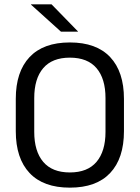

<svg xmlns="http://www.w3.org/2000/svg" viewBox="-20 -845 638 877"><path d="M299.1 12.1Q178.1 12.1 115.1 -54.7Q52.1 -121.6 52.1 -245.8V-393.5Q52.1 -517.4 115.1 -584.3Q178.1 -651.1 299.1 -651.1Q420.1 -651.1 483.1 -584.3Q546.2 -517.4 546.2 -393.5V-245.8Q546.2 -121.6 483.1 -54.7Q420.1 12.1 299.1 12.1ZM299.1 -57.3Q379.9 -57.3 420.9 -105.7Q461.9 -154.2 461.9 -242.7V-396.8Q461.9 -485.7 420.9 -533.7Q379.9 -581.7 299.1 -581.7Q218.4 -581.7 177.4 -533.7Q136.4 -485.7 136.4 -396.8V-242.7Q136.4 -154.2 177.4 -105.7Q218.4 -57.3 299.1 -57.3ZM215.6 -825.1 336.2 -701.3V-700.4H258.4L121.7 -823.7V-825.1Z"/></svg>

Font: Anek Gurmukhi Medium
Style: Regular
Weight: 500
Designer: Sarang Kulkarni (Gurmukhi), Yesha Goshar (Latin)
Foundry: Ek Type
Version: Version 1.003